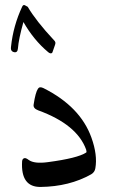

<svg xmlns="http://www.w3.org/2000/svg" viewBox="-20 -738 491 764"><path d="M113.8 -321.8Q121.1 -370.6 131.3 -385.3Q137.7 -395 153.3 -387.2Q299.8 -313.5 343.8 -190.4Q368.7 -121.1 359.4 -68.4Q356.9 -52.7 342.8 -44.4Q256.3 4.4 141.6 5.9Q62 6.8 67.9 -95.7Q68.8 -107.4 78.1 -108.9Q84 -109.4 94.2 -101.6Q116.2 -85.4 170.4 -92.8Q288.6 -108.4 322.8 -130.9Q325.7 -132.8 322.8 -142.6Q286.6 -242.7 132.3 -298.8Q111.3 -306.6 113.8 -321.8ZM189 -530.8Q187.5 -525.9 183.1 -525.9Q178.2 -524.9 170.9 -531.2Q114.3 -578.6 73.2 -650.4Q54.2 -583 51.3 -544.9Q49.8 -527.8 36.6 -530.3Q26.4 -532.2 23.9 -541Q22.9 -545.4 23.9 -552.7Q32.7 -635.7 68.4 -711.9Q70.8 -717.3 74.7 -717.8Q77.1 -718.3 79.6 -716.8L90.3 -710.9Q124 -653.8 194.3 -578.6Q198.7 -574.7 200.2 -569.8Q201.2 -565.9 199.2 -560.1Z"/></svg>

Font: Amiri
Style: Slanted
Weight: 400
Italic angle: 9°
Designer: Khaled Hosny
Version: Version 000.107